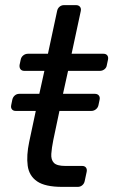

<svg xmlns="http://www.w3.org/2000/svg" viewBox="-20 -730 442 750"><path d="M222.7 0Q156.4 0 125 -21.5Q93.5 -43.1 88.2 -82.7Q82.8 -122.4 94.1 -176L119.8 -296.7H41.6Q31.4 -296.7 26.5 -303.1Q21.6 -309.4 23.8 -319.6L28.1 -340.6Q30.3 -350.7 37.8 -357.1Q45.3 -363.5 55.4 -363.5H133.6L153.4 -453.2H75.2Q65 -453.2 60.1 -459.6Q55.3 -465.9 56.4 -476.1L60.9 -497.1Q62.9 -507.3 70.9 -513.6Q78.9 -520 89.1 -520H167.3L203.1 -687.1Q205.1 -697.3 212.5 -703.6Q220 -710 230.2 -710H276.8Q287 -710 292.3 -703.6Q297.6 -697.3 295.6 -687.1L259.7 -520H384.1Q394.3 -520 399.1 -513.6Q403.9 -507.3 401.9 -497.1L397.4 -476.1Q396.2 -465.9 388.3 -459.6Q380.4 -453.2 370.2 -453.2H245.9L226.1 -363.5H350.5Q360.7 -363.5 366 -357.1Q371.2 -350.7 369.1 -340.6L364.7 -319.6Q362.6 -309.4 354.7 -303.1Q346.8 -296.7 336.6 -296.7H212.2L188.2 -183Q181.9 -151.7 180.4 -128.9Q178.8 -106 190.5 -93.9Q202.1 -81.8 235 -81.8H300.8Q311 -81.8 315.8 -75.4Q320.6 -69.1 318.6 -58.9L310.9 -22.9Q308.9 -12.7 301.4 -6.4Q293.9 0 283.7 0Z"/></svg>

Font: Rubik Light
Style: Italic
Weight: 300
Italic angle: -12°
Designer: Hubert and Fischer
Foundry: Hubert and Fischer
Version: Version 2.300;gftools[0.9.30]